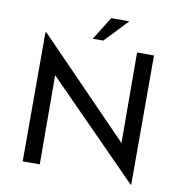

<svg xmlns="http://www.w3.org/2000/svg" viewBox="-96 -979 1030 1092"><g transform="rotate(10 419.0 -433.0)"><path d="M734.4 -722.7V24.4H731.4L200.2 -514.6L202.1 0H103.5V-745.1H109.4L638.7 -200.2L636.7 -722.7ZM435.5 -755.9H375L458 -889.6H562.5Z"/></g></svg>

Font: Josefin Sans CFJ
Style: Regular
Weight: 400
Designer: Santiago Orozco
Foundry: Typemade
Version: Version 2.000